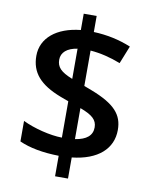

<svg xmlns="http://www.w3.org/2000/svg" viewBox="-90 -826 751 950"><g transform="rotate(10 285.5 -350.5)"><path d="M519 -221.2C519 -297.4 478.5 -345.7 355 -393.1L317.9 -407.2V-585C368.2 -581.1 418.9 -568.8 470.2 -548.8L505.9 -638.2C446.8 -662.6 383.8 -675.8 317.9 -678.2V-758.8H252.9V-676.8C133.3 -664.6 58.1 -603 58.1 -513.2C58.1 -429.2 105 -375 211.9 -334L252.9 -318.8V-136.2C193.8 -136.7 110.4 -157.7 54.2 -185.1V-82C106 -58.6 172.4 -46.4 252.9 -44.9V58.1H317.9V-47.9C448.2 -62 519 -127 519 -221.2ZM172.9 -514.2C172.9 -549.8 200.7 -575.2 252.9 -583V-431.2C192.4 -455.1 172.9 -477.1 172.9 -514.2ZM403.8 -213.9C403.8 -173.3 375 -148.9 317.9 -140.1V-295.9C379.9 -272.9 403.8 -251.5 403.8 -213.9Z"/></g></svg>

Font: Open Sans 600
Style: Regular
Weight: 600
Foundry: Ascender Corporation
Version: Version 1.100;PS 001.100;hotconv 1.0.88;makeotf.lib2.5.64775